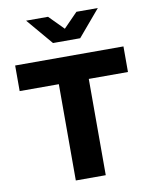

<svg xmlns="http://www.w3.org/2000/svg" viewBox="-100 -1013 863 1086"><g transform="rotate(-10 332.0 -469.5)"><path d="M246 0V-553H21V-700H643V-553H418V0ZM252 -939 334 -856 415 -939H538L410 -788H254L126 -939Z"/></g></svg>

Font: Red Hat Text
Style: Bold
Weight: 700
Designer: Pentagram, MCKL
Foundry: MCKL
Version: Version 1.030